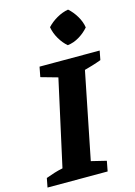

<svg xmlns="http://www.w3.org/2000/svg" viewBox="-163 -988 743 1058"><g transform="rotate(-15 208.5 -459.0)"><path d="M-28 0 -18 -52Q6 -61 30 -68.5Q54 -76 79 -81L187 -571L91 -598L102 -655H445L435 -603Q408 -593 384.5 -586Q361 -579 339 -573L240 -79L326 -58L315 0ZM335 -918Q361 -895 380 -863Q399 -831 404 -798Q382 -772 350 -752.5Q318 -733 283 -729Q258 -750 239 -782.5Q220 -815 214 -850Q237 -875 269 -893.5Q301 -912 335 -918Z"/></g></svg>

Font: Piazzolla SC
Style: Bold Italic
Weight: 700
Italic angle: -11.3°
Designer: Juan Pablo del Peral
Foundry: Huerta Tipografica
Version: Version 1.330